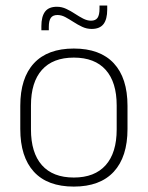

<svg xmlns="http://www.w3.org/2000/svg" viewBox="-20 -678 546 710"><path d="M253 12Q155.5 12 105.2 -43Q55 -98 55 -201V-286.5Q55 -389.5 105.5 -444Q156 -498.5 253 -498.5Q350 -498.5 400.8 -444Q451.5 -389.5 451.5 -286.5V-201Q451.5 -98 400.8 -43Q350 12 253 12ZM253 -21.5Q330 -21.5 370.8 -67.2Q411.5 -113 411.5 -199.5V-288Q411.5 -374 371 -419.5Q330.5 -465 253 -465Q175.5 -465 135 -419.5Q94.5 -374 94.5 -288V-199.5Q94.5 -113 135 -67.2Q175.5 -21.5 253 -21.5ZM319 -571Q300.5 -571 284 -578.8Q267.5 -586.5 251.8 -596.8Q236 -607 221.5 -614.8Q207 -622.5 192.5 -622.5Q175.5 -622.5 168 -612Q160.5 -601.5 160.5 -578.5V-566H133V-581.5Q133 -616.5 146.5 -634.8Q160 -653 190.5 -653Q208.5 -653 225 -645.2Q241.5 -637.5 257 -627.2Q272.5 -617 287.5 -609.2Q302.5 -601.5 316.5 -601.5Q333.5 -601.5 340.8 -612.2Q348 -623 348 -646V-657.5H376.5V-642.5Q376.5 -607 362.8 -589Q349 -571 319 -571Z"/></svg>

Font: Anek Gujarati Medium ExtraLight
Style: Regular
Weight: 250
Version: Version 1.003